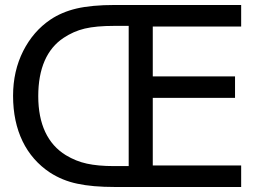

<svg xmlns="http://www.w3.org/2000/svg" viewBox="-20 -747 1017 767"><path d="M943.4 -85.9H590.3V-356H918.9V-441.9H590.3V-641.1H943.4V-727.1H439C376.5 -727.1 325.2 -722.2 285.6 -712.9C246.1 -703.6 210.9 -688.5 181.2 -668.5C135.7 -637.7 99.6 -596.2 72.8 -543.5C45.9 -490.2 32.2 -430.7 32.2 -364.3C32.2 -225.6 84.5 -120.6 179.7 -57.6C212.4 -36.6 248.5 -21.5 288.6 -13.2C328.6 -4.4 378.9 0 439.9 0H943.4ZM435.1 -83.5C392.1 -83.5 356 -86.9 327.1 -93.3C297.9 -99.6 270 -110.8 243.2 -127C170.4 -171.4 132.8 -251.5 132.8 -362.8C132.8 -472.7 167 -551.3 233.9 -595.7C259.8 -612.8 287.6 -625.5 318.4 -632.8C349.1 -640.1 388.2 -643.6 436 -643.6H494.1V-83.5Z"/></svg>

Font: SG Kara SemiBold
Style: Regular
Weight: 400
Designer: Damoon Khanjanzadeh
Version: Version 1.000